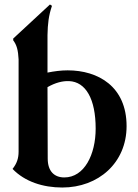

<svg xmlns="http://www.w3.org/2000/svg" viewBox="-20 -827 615 857"><path d="M258 10C419 10 545 -100 545 -264C545 -441 418 -513 282 -513C252 -513 222 -509 192 -503V-670C193 -721 197 -757 212 -801L203 -807L39 -655V-647C55 -626 61 -602 63 -562V-150C63 -120 55 -97 36 -73C91 -16 172 10 258 10ZM192 -438C227 -458 259 -466 288 -465C363 -462 407 -385 407 -253C407 -138 357 -35 267 -35C222 -35 193 -63 193 -119Z"/></svg>

Font: Sinistre
Style: Bold
Weight: 700
Designer: Jules Durand
Foundry: Collletttivo
Version: Version 69.420;Glyphs 3.2 (3217)